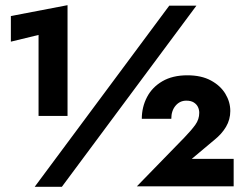

<svg xmlns="http://www.w3.org/2000/svg" viewBox="-20 -722 956 742"><path d="M634 -700 114 0H219L739 -700ZM22 -561 129 -587V-274H241V-702L22 -660ZM509 -2H883V-108H721L808 -181Q837 -204 853.5 -232Q870 -260 870 -293Q870 -328 851 -359.5Q832 -391 795 -411Q758 -431 704 -431Q647 -431 607.5 -408Q568 -385 548 -346.5Q528 -308 528 -263H642Q642 -294 658.5 -313.5Q675 -333 700 -333Q718 -333 729 -326Q740 -319 745 -308.5Q750 -298 750 -286Q750 -261 735 -240Q720 -219 693 -191Z"/></svg>

Font: Jost ExtraBold
Style: Regular
Weight: 800
Version: Version 3.710